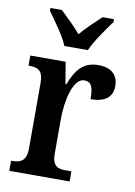

<svg xmlns="http://www.w3.org/2000/svg" viewBox="-86 -822 616 878"><g transform="rotate(10 221.5 -383.0)"><path d="M169 -606H278C297 -651 344 -715 371 -753V-766H318C291 -740 249 -702 223 -670C197 -702 156 -740 129 -766H76V-753C103 -715 151 -651 169 -606ZM20 0H300V-47H273C237 -47 211 -55 211 -114V-273C211 -358 234 -467 286 -467C320 -467 329 -442 329 -387C395 -387 430 -414 430 -465C430 -514 401 -547 338 -547C266 -547 234 -502 208 -435H204L187 -536H23V-489H26C65 -489 91 -480 91 -421V-119C91 -56 63 -47 23 -47H20Z"/></g></svg>

Font: Noto Serif Bengali Condensed
Style: Regular
Weight: 400
Width: 3
Designer: Juan Bruce, Universal Thirst, Indian Type Foundry and the Monotype Design Team.
Foundry: Monotype Imaging Inc.
Version: Version 2.003